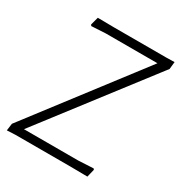

<svg xmlns="http://www.w3.org/2000/svg" viewBox="-154 -750 811 862"><g transform="rotate(30 251.5 -319.0)"><path d="M503 -640 499 -602 68 -41H350L427 -45L431 -40L421 1L332 0H48L4 2L9 -35L439 -597H171L98 -593L94 -599L105 -640L187 -639H462Z"/></g></svg>

Font: Alegreya Sans Light
Style: Italic
Weight: 300
Italic angle: -7°
Designer: Juan Pablo del Peral
Foundry: Huerta Tipografica
Version: Version 2.007